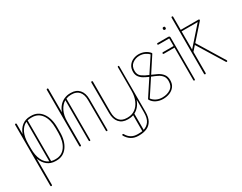

<svg xmlns="http://www.w3.org/2000/svg" viewBox="-94 -1179 2390 1897"><g transform="rotate(-30 1101.0 -231.0)"><path d="M71 188Q71 197 62 197Q53 197 53 188V-506Q53 -515 62 -515Q71 -515 71 -506V-390Q90 -444 129 -474.5Q168 -505 222 -505H233Q310 -505 355.5 -443.5Q401 -382 401 -278V-224Q401 -120 355.5 -58Q310 4 233 4H222Q168 4 129 -26.5Q90 -57 71 -111ZM383 -278Q383 -377 343 -432.5Q303 -488 233 -488H222Q201 -488 182 -483V-19Q201 -13 222 -13H233Q303 -13 343 -69.5Q383 -126 383 -224ZM71 -224Q71 -147 95.5 -95.5Q120 -44 165 -25V-477Q120 -457 95.5 -406Q71 -355 71 -278Z M515 -8Q515 1 506 1Q497 1 497 -8V-650Q497 -658 506 -658Q515 -658 515 -650V-382Q543 -459 606 -489Q609 -492 611 -491Q642 -505 676 -505H687Q748 -505 782 -466Q816 -427 816 -358L817 -8Q817 1 809 1Q800 1 800 -8L799 -358Q799 -421 769.5 -454.5Q740 -488 687 -488H676Q647 -488 621 -477V-8Q621 1 613 1Q604 1 604 -8V-469Q563 -445 539 -395.5Q515 -346 515 -278Z M920 117Q919 116 919 113Q919 104 928 104Q933 104 936 109Q975 179 1054 179H1066Q1090 179 1110 176V-5Q1084 4 1055 4H1044Q983 4 949 -35Q915 -74 915 -143L914 -493Q914 -501 923 -501Q932 -501 932 -493V-143Q932 -80 961 -46.5Q990 -13 1044 -13H1055Q1103 -13 1139.5 -39.5Q1176 -66 1196.5 -114Q1217 -162 1217 -224V-493Q1217 -501 1226 -501Q1233 -501 1233 -493V23Q1233 89 1211 127Q1189 165 1151 181Q1113 197 1066 197H1054Q967 197 920 117ZM1217 23V-122Q1189 -44 1128 -13V171Q1168 159 1192.5 124.5Q1217 90 1217 23Z M1319 -61Q1317 -64 1317 -67Q1317 -67 1317 -68Q1317 -68 1317 -68Q1317 -71 1319 -73L1438 -254Q1408 -267 1382 -282Q1356 -297 1339.5 -320Q1323 -343 1323 -377Q1323 -418 1342.5 -446Q1362 -474 1392.5 -487.5Q1423 -501 1456 -501Q1493 -501 1525 -486.5Q1557 -472 1577 -447Q1579 -444 1579 -441Q1579 -441 1579 -440Q1579 -440 1579 -440Q1579 -439 1577 -436L1464 -263Q1494 -251 1526 -235Q1558 -219 1579.5 -192.5Q1601 -166 1601 -124Q1601 -80 1580 -52Q1559 -24 1524.5 -10Q1490 4 1449 4Q1407 4 1372.5 -13Q1338 -30 1319 -61ZM1341 -377Q1341 -333 1372.5 -310Q1404 -287 1448 -270L1560 -440Q1542 -460 1515 -472Q1488 -484 1456 -484Q1411 -484 1376 -457.5Q1341 -431 1341 -377ZM1455 -247 1454 -248 1335 -67Q1353 -42 1383 -27.5Q1413 -13 1449 -13Q1506 -13 1544.5 -40Q1583 -67 1583 -124Q1583 -159 1566.5 -181Q1550 -203 1521 -218Q1492 -233 1455 -247Z M1676 -380Q1667 -380 1667 -389Q1667 -398 1676 -398H1798V-485H1676Q1667 -485 1667 -494Q1667 -503 1676 -503H1797Q1815 -503 1815 -485V-9Q1815 0 1806 0Q1798 0 1798 -9V-380ZM1791 -597Q1791 -611 1806 -611Q1820 -611 1820 -597V-594Q1820 -580 1806 -580Q1791 -580 1791 -594Z M1921 -651Q1921 -659 1930 -659Q1939 -659 1939 -651V-501H2143Q2151 -501 2151 -493Q2151 -489 2149 -486L1998 -316L2183 -13Q2184 -12 2184 -9Q2184 0 2175 0Q2171 0 2168 -4L1985 -302L1939 -250V-9Q1939 0 1930 0Q1921 0 1921 -9ZM1939 -484V-276L2123 -484Z"/></g></svg>

Font: Libertine Sup Thin
Style: Regular
Weight: 100
Designer: Bastien Sozeau
Foundry: NBR — Bastien Sozeau
Version: Version 2.003; ttfautohint (v1.8.4.7-5d5b);gftools[0.9.33]